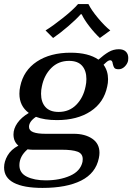

<svg xmlns="http://www.w3.org/2000/svg" viewBox="-33 -765 648 940"><path d="M227 -579 190 -616Q226 -638 275.5 -677.5Q325 -717 349 -745H400Q414 -716 447 -676.5Q480 -637 507 -616L456 -579Q431 -602 405 -635.5Q379 -669 367 -695H362Q340 -670 301 -636.5Q262 -603 227 -579ZM595 -481Q595 -472 594 -467Q590 -451 577 -438.5Q564 -426 548 -426Q532 -426 527 -432.5Q522 -439 519 -453Q517 -470 507 -470Q498 -470 487 -460Q476 -450 474 -448Q496 -418 496 -377Q496 -358 492 -342Q476 -263 410.5 -220Q345 -177 246 -177Q184 -177 143 -193Q109 -170 109 -144Q109 -126 129.5 -118Q150 -110 189 -110H328Q383 -110 418.5 -86Q454 -62 454 -17Q454 -5 451 9Q436 83 364.5 119Q293 155 175 155Q83 155 35 130Q-13 105 -13 55Q-13 26 4 -3.5Q21 -33 57 -52Q33 -72 33 -107Q33 -135 52 -162.5Q71 -190 108 -212Q62 -246 62 -306Q62 -325 66 -342Q82 -420 147.5 -463.5Q213 -507 313 -507Q400 -507 449 -473Q476 -497 499 -510.5Q522 -524 549 -524Q571 -524 583 -512.5Q595 -501 595 -481ZM390 -378Q390 -419 369 -443Q348 -467 305 -467Q253 -467 218 -432Q183 -397 172 -342Q168 -325 168 -306Q168 -265 189.5 -241Q211 -217 254 -217Q306 -217 340.5 -252Q375 -287 386 -342Q390 -359 390 -378ZM125 -32Q116 -32 102 -34Q62 0 62 44Q62 82 98.5 100Q135 118 191 118Q259 118 310 95.5Q361 73 371 27Q372 22 372 14Q372 -13 346.5 -22.5Q321 -32 268 -32Z"/></svg>

Font: Trirong Medium
Style: Italic
Weight: 500
Italic angle: -12°
Designer: Katatrad Team
Foundry: CadsonDemak
Version: Version 1.001